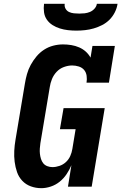

<svg xmlns="http://www.w3.org/2000/svg" viewBox="-20 -975 640 1003"><path d="M196 8Q167 8 141 -1.5Q115 -11 96.5 -30.5Q78 -50 69 -76Q60 -102 56.5 -130Q53 -158 54.5 -187Q56 -216 61 -245L110 -538Q114 -563 121 -588Q128 -613 140.5 -636Q153 -659 170.5 -680Q188 -701 210.5 -715.5Q233 -730 258.5 -736.5Q284 -743 309 -743Q331 -743 352.5 -739.5Q374 -736 393.5 -727.5Q413 -719 428 -705.5Q443 -692 453 -674L463 -735H580L549 -543H432Q435 -561 432.5 -579Q430 -597 419.5 -609.5Q409 -622 392 -627.5Q375 -633 357 -633Q336 -633 314 -625Q292 -617 276 -600Q260 -583 251.5 -562Q243 -541 240 -520L191 -227Q189 -213 188 -199Q187 -185 188.5 -171.5Q190 -158 194 -145Q198 -132 206 -122Q214 -112 227 -107Q240 -102 254 -102Q272 -102 291 -108.5Q310 -115 324.5 -128.5Q339 -142 347 -160Q355 -178 358 -197L375 -300H293L312 -410H527L459 0H335L353 -112Q343 -88 328 -65.5Q313 -43 292 -26Q271 -9 245.5 -0.5Q220 8 196 8ZM379 -815Q357 -815 335 -817.5Q313 -820 292.5 -826.5Q272 -833 254.5 -844Q237 -855 225 -872Q213 -889 210 -911Q207 -933 210 -955H318Q316 -941 322.5 -929.5Q329 -918 340.5 -912.5Q352 -907 366 -905.5Q380 -904 394 -904Q408 -904 422 -905.5Q436 -907 449.5 -912.5Q463 -918 473.5 -929.5Q484 -941 486 -955H594Q591 -933 580 -911Q569 -889 552 -872Q535 -855 513.5 -844Q492 -833 469.5 -826.5Q447 -820 424 -817.5Q401 -815 379 -815Z"/></svg>

Font: Iosevka HT Extrabold Extended
Style: Italic
Weight: 800
Width: 7
Italic angle: -9°
Monospace: yes
Designer: Belleve Invis
Foundry: Belleve Invis
Version: Version 32.3.0; ttfautohint (v1.8.4)